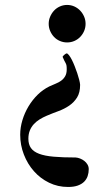

<svg xmlns="http://www.w3.org/2000/svg" viewBox="-20 -490 420 770"><path d="M247.1 -275.9Q251 -275.9 256.6 -268.8Q262.2 -261.7 268.1 -250.2Q273.9 -238.8 279.5 -224.6Q285.2 -210.4 289.8 -196.5Q294.4 -182.6 297.6 -170.2Q300.8 -157.7 301.3 -149.9Q301.3 -118.7 289.1 -99.1Q276.9 -79.6 257.6 -66.4Q238.3 -53.2 214.4 -44.4Q190.4 -35.6 167.5 -25.9Q152.3 -19.5 138.9 -11.2Q125.5 -2.9 115.5 8.1Q105.5 19 99.6 33.4Q93.8 47.9 93.8 66.4Q93.8 88.9 104 103.5Q114.3 118.2 136.7 126.7Q159.2 135.3 195.3 138.4Q231.4 141.6 283.2 141.6Q292 142.1 301.3 145.8Q310.5 149.4 318.1 155.3Q325.7 161.1 330.8 169.7Q335.9 178.2 335.9 188.5Q335.9 203.1 331.5 216.1Q327.1 229 317.4 238.8Q307.6 248.5 291.7 254.2Q275.9 259.8 252.9 259.8Q211.9 259.8 176.8 242.7Q141.6 225.6 116 196.5Q90.3 167.5 75.7 129.6Q61 91.8 61 50.3Q61 21.5 69.8 -7.8Q78.6 -37.1 94.2 -63.2Q109.9 -89.4 131.3 -110.4Q152.8 -131.3 178.2 -143.6Q190.4 -149.4 202.9 -154.3Q215.3 -159.2 225.1 -166.3Q234.9 -173.3 241.2 -184.1Q247.6 -194.8 247.6 -212.4Q247.6 -222.7 246.6 -227.5Q245.6 -232.4 243.4 -236.6Q241.2 -240.7 238.3 -246.1Q235.4 -251.5 231 -262.2Q231 -263.2 233.2 -265.6Q235.4 -268.1 238 -270.3Q240.7 -272.5 243.4 -274.2Q246.1 -275.9 247.1 -275.9ZM323.2 -394.5Q323.2 -379.4 317.4 -365.7Q311.5 -352.1 301.5 -341.8Q291.5 -331.5 278.1 -325.7Q264.6 -319.8 249 -319.8Q233.9 -319.8 220.2 -325.7Q206.5 -331.5 196.8 -341.8Q187 -352.1 181.2 -365.7Q175.3 -379.4 175.3 -394.5Q175.3 -409.7 181.2 -423.3Q187 -437 196.8 -447.5Q206.5 -458 220.2 -464.1Q233.9 -470.2 249 -470.2Q264.6 -470.2 278.1 -464.1Q291.5 -458 301.5 -447.5Q311.5 -437 317.4 -423.3Q323.2 -409.7 323.2 -394.5Z"/></svg>

Font: Cardo
Style: Bold
Weight: 700
Designer: David J. Perry
Foundry: David J. Perry
Version: Version 1.0011